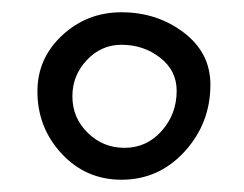

<svg xmlns="http://www.w3.org/2000/svg" viewBox="-20 -640 397 313"><path d="M98 -483Q98 -448 123 -423.5Q148 -399 183 -399Q219 -399 243.5 -426.5Q268 -454 268 -492Q268 -525 241 -546Q214 -567 178 -567Q145 -567 121.5 -542Q98 -517 98 -483ZM178 -620Q236 -620 279.5 -587Q323 -554 323 -502Q323 -439 281 -393Q239 -347 178 -347Q120 -347 80.5 -389.5Q41 -432 41 -491Q41 -545 81.5 -582.5Q122 -620 178 -620Z"/></svg>

Font: EB Garamond 08
Style: Italic
Weight: 400
Italic angle: -14°
Version: Version 0.016